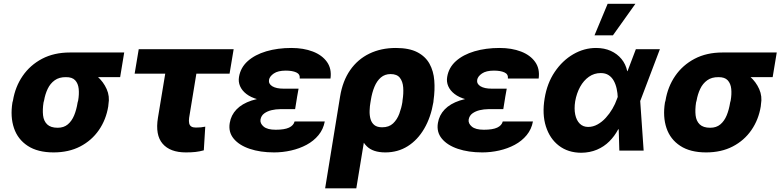

<svg xmlns="http://www.w3.org/2000/svg" viewBox="-20 -811 4210 1034"><path d="M46.9 -258.8 49.8 -269.5Q62 -343.8 102.1 -402.1Q142.1 -460.4 206.5 -494.4Q271 -528.3 356.4 -528.3Q364.7 -520 371.6 -501.7Q378.4 -483.4 392.8 -464.8Q407.2 -446.3 438.5 -437Q473.6 -426.3 505.4 -398.2Q537.1 -370.1 554.4 -331.3Q571.8 -292.5 564 -249L563 -238.3Q551.3 -166.5 512.5 -110.4Q473.6 -54.2 411.9 -22.2Q350.1 9.8 268.6 9.8Q183.1 9.8 129.4 -25.4Q75.7 -60.5 55.2 -121.3Q34.7 -182.1 46.9 -258.8ZM217.3 -269.5 214.4 -258.8Q208.5 -220.7 211.9 -189.9Q215.3 -159.2 234.1 -141.1Q252.9 -123 290.5 -123Q323.7 -123 345.2 -141.1Q366.7 -159.2 379.4 -189.9Q392.1 -220.7 397.9 -258.8L400.9 -269.5Q406.7 -303.7 403.8 -332.5Q400.9 -361.3 384.8 -378.7Q368.7 -396 335 -395.5Q298.8 -396 274.7 -378.7Q250.5 -361.3 236.8 -332.5Q223.1 -303.7 217.3 -269.5ZM648.9 -528.3 627 -395.5H335L356.4 -528.3Z M1238.3 -545.9 1216.3 -414.1H705.1L727.1 -545.9ZM891.6 -545.9H1059.1L998.5 -176.3Q996.1 -158.7 998.8 -147Q1001.5 -135.3 1010.3 -129.6Q1019 -124 1034.7 -124Q1052.2 -124 1062 -125.2Q1071.8 -126.5 1085.4 -128.9L1077.6 -1.5Q1054.7 4.9 1033 7.3Q1011.2 9.8 981 9.8Q896 9.8 855.7 -37.1Q815.4 -84 830.6 -176.8Z M1458 -286.6H1579.6L1569.3 -223.1H1488.3Q1465.8 -223.1 1442.9 -217.8Q1419.9 -212.4 1403.3 -200.4Q1386.7 -188.5 1382.8 -167Q1379.9 -146 1399.9 -129.2Q1419.9 -112.3 1464.8 -112.3Q1512.2 -112.3 1536.6 -123.8Q1561 -135.3 1566.4 -156.7H1729Q1721.2 -114.7 1695.3 -83.3Q1669.4 -51.8 1631.1 -31.2Q1592.8 -10.7 1547.6 -0.5Q1502.4 9.8 1456.1 9.8Q1381.8 9.8 1324.7 -9.5Q1267.6 -28.8 1238.3 -64.5Q1209 -100.1 1217.3 -148.9Q1224.1 -190.9 1253.7 -221.7Q1283.2 -252.4 1334.7 -269.5Q1386.2 -286.6 1458 -286.6ZM1575.7 -265.6H1454.1Q1405.3 -265.6 1367.9 -276.1Q1330.6 -286.6 1306.9 -304.9Q1283.2 -323.2 1272.9 -346.9Q1262.7 -370.6 1267.1 -396.5Q1275.4 -447.3 1314.2 -481.9Q1353 -516.6 1414.1 -534.7Q1475.1 -552.7 1549.3 -552.7Q1614.7 -552.7 1664.8 -533.4Q1714.8 -514.2 1741 -477.3Q1767.1 -440.4 1759.8 -388.2H1594.2Q1596.7 -411.6 1575.4 -421.1Q1554.2 -430.7 1519 -430.7Q1477.1 -430.7 1454.6 -415.3Q1432.1 -399.9 1428.7 -380.9Q1425.3 -359.4 1446.5 -346.4Q1467.8 -333.5 1506.8 -333.5H1587.9Z M1731 203.1 1811.5 -291Q1825.2 -375 1865.7 -433.3Q1906.2 -491.7 1969.2 -522.2Q2032.2 -552.7 2111.8 -552.7Q2183.1 -552.7 2227.1 -530Q2271 -507.3 2293 -467.8Q2314.9 -428.2 2318.8 -377.4Q2322.8 -326.7 2314.9 -271L2314 -261.2Q2300.3 -179.2 2264.6 -118.2Q2229 -57.1 2175.8 -23.7Q2122.6 9.8 2055.2 9.8Q1988.3 9.8 1954.8 -23.7Q1921.4 -57.1 1910.4 -116.7Q1899.4 -176.3 1901.9 -253.9L1975.6 -263.7Q1971.2 -239.3 1970.5 -214.8Q1969.7 -190.4 1975.3 -170.2Q1981 -149.9 1995.8 -137.7Q2010.7 -125.5 2038.1 -125.5Q2074.7 -125.5 2096.7 -146.2Q2118.7 -167 2130.4 -198.5Q2142.1 -230 2147 -261.2L2147.9 -271Q2153.8 -308.1 2151.4 -340.3Q2148.9 -372.6 2133.3 -392.3Q2117.7 -412.1 2083.5 -412.1Q2052.7 -412.1 2031.2 -393.8Q2009.8 -375.5 1996.6 -343.8Q1983.4 -312 1977.1 -272L1898.9 203.1Z M2579.1 -286.6H2700.7L2690.4 -223.1H2609.4Q2586.9 -223.1 2564 -217.8Q2541 -212.4 2524.4 -200.4Q2507.8 -188.5 2503.9 -167Q2501 -146 2521 -129.2Q2541 -112.3 2585.9 -112.3Q2633.3 -112.3 2657.7 -123.8Q2682.1 -135.3 2687.5 -156.7H2850.1Q2842.3 -114.7 2816.4 -83.3Q2790.5 -51.8 2752.2 -31.2Q2713.9 -10.7 2668.7 -0.5Q2623.5 9.8 2577.1 9.8Q2502.9 9.8 2445.8 -9.5Q2388.7 -28.8 2359.4 -64.5Q2330.1 -100.1 2338.4 -148.9Q2345.2 -190.9 2374.8 -221.7Q2404.3 -252.4 2455.8 -269.5Q2507.3 -286.6 2579.1 -286.6ZM2696.8 -265.6H2575.2Q2526.4 -265.6 2489 -276.1Q2451.7 -286.6 2428 -304.9Q2404.3 -323.2 2394 -346.9Q2383.8 -370.6 2388.2 -396.5Q2396.5 -447.3 2435.3 -481.9Q2474.1 -516.6 2535.2 -534.7Q2596.2 -552.7 2670.4 -552.7Q2735.8 -552.7 2785.9 -533.4Q2835.9 -514.2 2862.1 -477.3Q2888.2 -440.4 2880.9 -388.2H2715.3Q2717.8 -411.6 2696.5 -421.1Q2675.3 -430.7 2640.1 -430.7Q2598.1 -430.7 2575.7 -415.3Q2553.2 -399.9 2549.8 -380.9Q2546.4 -359.4 2567.6 -346.4Q2588.9 -333.5 2627.9 -333.5H2709Z M3109.9 11.7Q3039.1 11.2 2990 -26.4Q2940.9 -64 2919.9 -130.1Q2898.9 -196.3 2913.1 -281.2Q2926.3 -362.8 2967.5 -423.8Q3008.8 -484.9 3067.1 -518.8Q3125.5 -552.7 3189.9 -552.7Q3234.4 -552.7 3269 -537.1Q3303.7 -521.5 3326.9 -493.4Q3350.1 -465.3 3357.9 -427.7L3408.7 -431.6L3427.7 -269L3446.3 0H3315.4L3307.1 -284.2Q3306.2 -309.6 3301 -333.3Q3295.9 -356.9 3285.4 -376Q3274.9 -395 3257.8 -406.2Q3240.7 -417.5 3215.3 -417.5Q3179.7 -417.5 3151.4 -397.5Q3123 -377.4 3104.2 -343.3Q3085.4 -309.1 3077.6 -265.6Q3071.3 -225.1 3077.9 -193.8Q3084.5 -162.6 3102.3 -145Q3120.1 -127.4 3147.5 -127.4Q3173.8 -127.4 3198 -140.9Q3222.2 -154.3 3242.4 -176.5Q3262.7 -198.7 3278.1 -225.1Q3293.5 -251.5 3302.2 -276.9L3404.3 -545.9H3533.7L3429.7 -271.5L3358.4 -119.6L3309.1 -114.3Q3290 -78.1 3261.5 -49.6Q3232.9 -21 3194.8 -4.9Q3156.7 11.2 3109.9 11.7ZM3181.6 -620.6 3252.4 -790.5H3401.9L3280.8 -620.6Z M3561 -258.8 3564 -269.5Q3576.2 -343.8 3616.2 -402.1Q3656.2 -460.4 3720.7 -494.4Q3785.2 -528.3 3870.6 -528.3Q3878.9 -520 3885.7 -501.7Q3892.6 -483.4 3907 -464.8Q3921.4 -446.3 3952.6 -437Q3987.8 -426.3 4019.5 -398.2Q4051.3 -370.1 4068.6 -331.3Q4085.9 -292.5 4078.1 -249L4077.1 -238.3Q4065.4 -166.5 4026.6 -110.4Q3987.8 -54.2 3926 -22.2Q3864.3 9.8 3782.7 9.8Q3697.3 9.8 3643.6 -25.4Q3589.8 -60.5 3569.3 -121.3Q3548.8 -182.1 3561 -258.8ZM3731.4 -269.5 3728.5 -258.8Q3722.7 -220.7 3726.1 -189.9Q3729.5 -159.2 3748.3 -141.1Q3767.1 -123 3804.7 -123Q3837.9 -123 3859.4 -141.1Q3880.9 -159.2 3893.6 -189.9Q3906.2 -220.7 3912.1 -258.8L3915 -269.5Q3920.9 -303.7 3918 -332.5Q3915 -361.3 3898.9 -378.7Q3882.8 -396 3849.1 -395.5Q3813 -396 3788.8 -378.7Q3764.6 -361.3 3751 -332.5Q3737.3 -303.7 3731.4 -269.5ZM4163.1 -528.3 4141.1 -395.5H3849.1L3870.6 -528.3Z"/></svg>

Font: Inter Tight ExtraBold
Style: Italic
Weight: 800
Italic angle: -9.39999°
Designer: Rasmus Andersson
Foundry: rsms
Version: Version 3.004